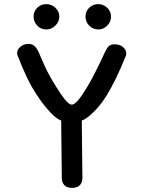

<svg xmlns="http://www.w3.org/2000/svg" viewBox="-20 -914 695 932"><path d="M280 -50 277 -329Q256 -335 223 -370Q190 -405 159 -453Q131 -495 110 -539.5Q89 -584 66 -643Q63 -649 63 -656Q63 -674 79.5 -687.5Q96 -701 118 -701Q136 -701 147.5 -690.5Q159 -680 168 -660Q194 -599 208.5 -569.5Q223 -540 250 -497Q275 -456 295 -431Q315 -406 329 -406Q353 -406 407 -498Q441 -556 491 -664Q500 -683 509.5 -691Q519 -699 536 -699Q560 -699 576.5 -686Q593 -673 593 -654Q593 -644 588 -636Q543 -525 498 -451Q467 -401 431.5 -367.5Q396 -334 377 -329L380 -52Q380 -28 367.5 -15Q355 -2 330 -2Q305 -2 292.5 -15Q280 -28 280 -50ZM143 -834Q143 -859 161 -876.5Q179 -894 205 -894Q230 -894 249 -876Q268 -858 268 -834Q268 -809 249 -790Q230 -771 205 -771Q179 -771 161 -789.5Q143 -808 143 -834ZM395 -834Q395 -859 413 -876.5Q431 -894 457 -894Q482 -894 500.5 -876Q519 -858 519 -834Q519 -808 500.5 -789.5Q482 -771 457 -771Q431 -771 413 -789.5Q395 -808 395 -834Z"/></svg>

Font: Mali Medium
Style: Regular
Weight: 500
Version: Version 1.000; ttfautohint (v1.6)